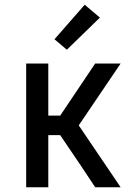

<svg xmlns="http://www.w3.org/2000/svg" viewBox="-20 -787 588 807"><path d="M90 0V-520H183V-301H233L380 -520H487L311 -260L487 0H380L321 -89L233 -219H183V0ZM261 -578 209 -622 336 -767 400 -713Z"/></svg>

Font: Iosevka Semi-Condensed Medium
Style: Regular
Weight: 500
Monospace: yes
Designer: Belleve Invis
Foundry: Belleve Invis
Version: Version 27.3.5